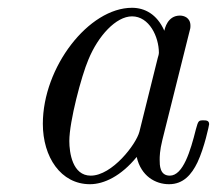

<svg xmlns="http://www.w3.org/2000/svg" viewBox="-20 -462 557 493"><path d="M90 -144C90 -59 136 11 211 11C247 11 291 -10 331 -59C342 -10 379 11 414 11C451 11 472 -14 487 -45C505 -83 517 -141 517 -143C517 -153 509 -153 502 -153C490 -153 489 -152 483 -130C469 -74 450 -11 416 -11C390 -11 390 -38 390 -52C390 -59 390 -75 397 -103L465 -375C469 -389 469 -391 469 -396C469 -417 452 -422 442 -422C410 -422 403 -388 402 -383C383 -426 351 -442 319 -442C208 -442 90 -290 90 -144ZM158 -100C158 -150 189 -267 207 -309C232 -370 278 -420 319 -420C363 -420 388 -368 388 -326C388 -324 387 -319 385 -313L338 -124C330 -92 268 -11 213 -11C166 -11 158 -70 158 -100Z"/></svg>

Font: CMU Serif
Style: Italic
Weight: 500
Italic angle: -14.04°
Version: Version 0.7.0